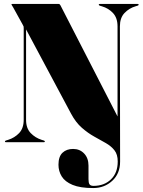

<svg xmlns="http://www.w3.org/2000/svg" viewBox="-20 -720 722 972"><path d="M339.5 -145 112 -571V-113Q112 -70.5 135.5 -46.2Q159 -22 191 -12L201 -9Q207 -7 207 -4Q207 0 202 0H10Q5 0 5 -4Q5 -7 11 -9L21 -12Q53.5 -22 76.8 -46.2Q100 -70.5 100 -113.5V-577Q100 -583 99.5 -585.8Q99 -588.5 95 -595L47 -682Q44.5 -687 41.2 -691.5Q38 -696 38 -698Q38 -700 43 -700H277Q282.5 -700 286 -693L575 -130.5V-586.5Q575 -629.5 552 -654Q529 -678.5 496 -688L486 -691Q480 -693 480 -696Q480 -700 485 -700H677Q682 -700 682 -696Q682 -693 676 -691L666 -688Q633.5 -678.5 610.2 -654Q587 -629.5 587 -586.5L588 98Q588 159 548.2 195.5Q508.5 232 452 232Q386 232 347.5 216Q309 200 292.5 173.2Q276 146.5 276 114Q276 72.5 296.5 53.2Q317 34 350 34Q384 34 406 57.2Q428 80.5 428 118V187Q428 205.5 433.2 213.2Q438.5 221 453.5 221Q507.5 221 541.8 188Q576 155 576 97.5Q576 62 559.5 41Q543 20 516 4.5Q489 -11 457.2 -28.5Q425.5 -46 394.5 -73Q363.5 -100 339.5 -145Z"/></svg>

Font: Fraunces 144pt Black
Style: Regular
Weight: 900
Version: Version 1.000;[0bf87f6ff]